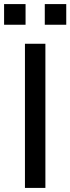

<svg xmlns="http://www.w3.org/2000/svg" viewBox="-21 -919 344 939"><path d="M101 0V-705H201V0ZM198 -798V-899H303V-798ZM-1 -798V-899H104V-798Z"/></svg>

Font: Nunito Sans 12pt ExtraLight 8pt Medium
Style: Regular
Weight: 500
Version: Version 3.101;gftools[0.9.27]